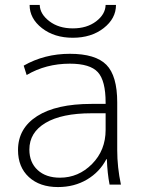

<svg xmlns="http://www.w3.org/2000/svg" viewBox="-20 -748 578 778"><path d="M100 -728H141Q142 -691 180 -662Q218 -633 275 -633Q332 -633 369.5 -661.5Q407 -690 408 -728H450Q450 -673 400 -634Q350 -595 275 -595Q200 -595 150 -634Q100 -673 100 -728ZM263 -530Q367 -530 411 -485.5Q455 -441 455 -333V-140Q455 -70 470 0H424Q415 -46 413 -103H411Q384 -51 332.5 -20.5Q281 10 215 10Q141 10 97 -30.5Q53 -71 53 -140Q53 -228 130.5 -277.5Q208 -327 351 -327H408V-332Q408 -421 376.5 -455.5Q345 -490 263 -490Q166 -490 88 -444L76 -482Q160 -530 263 -530ZM99 -142Q99 -90 132.5 -59Q166 -28 223 -28Q298 -28 353 -83.5Q408 -139 408 -222V-289H351Q230 -289 164.5 -250Q99 -211 99 -142Z"/></svg>

Font: M PLUS 1p Light
Style: Regular
Weight: 300
Version: Version 1.061